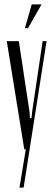

<svg xmlns="http://www.w3.org/2000/svg" viewBox="-20 -683 246 878"><path d="M66 -495 115 -172 117 -143H124L127 -172L175 -495H193L88 175H69L98 0H91L11 -495ZM94 -554 125 -663H170L108 -554Z"/></svg>

Font: Moniqa Cond Heading
Style: Regular
Weight: 400
Width: 3
Designer: Rajesh Rajput
Foundry: Rajesh Rajput
Version: Version 1.000